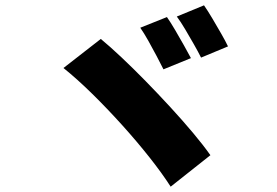

<svg xmlns="http://www.w3.org/2000/svg" viewBox="-20 -759 1040 720"><path d="M606 -695Q620 -675 637 -646Q654 -617 670 -588.5Q686 -560 696 -541L593 -499Q582 -521 567 -549.5Q552 -578 536 -606.5Q520 -635 506 -655ZM745 -739Q759 -719 776.5 -689.5Q794 -660 810 -632Q826 -604 835 -585L734 -543Q723 -565 707 -593Q691 -621 674.5 -649Q658 -677 643 -697ZM358 -613Q392 -585 435.5 -544Q479 -503 526 -455Q573 -407 619 -357Q665 -307 704 -260.5Q743 -214 769 -177L620 -59Q588 -109 540.5 -169Q493 -229 437.5 -290.5Q382 -352 325.5 -407.5Q269 -463 218 -504Z"/></svg>

Font: Noto Sans SC Thin Black
Style: Regular
Weight: 900
Version: Version 2.004-H2;hotconv 1.0.118;makeotfexe 2.5.65603